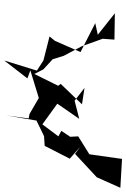

<svg xmlns="http://www.w3.org/2000/svg" viewBox="136 -680 599 911"><g transform="rotate(90 435.5 -224.5)"><path d="M309 -131 261 -175 245 -227 199 -314 164 -412 168 -468 43 -470 145 -389 90 -377 227 -307 174 -186 153 -160 267 -131 315 -100 267 55 352 -55 314 -69 451 -111 475 -188 440 -112 521 -65 542 -61 528 44 552 -98 626 -134 672 -137 733 -256 676 -306 710 -281 821 -384 871 -496 734 -504 712 -349 627 -296 629 -258 601 -216 627 -202 570 -126 472 -197 544 -301 458 -279 397 -326 475 -314 378 -213 387 -201 331 -88Z"/></g></svg>

Font: Charger Distortion
Style: 2It
Weight: 400
Designer: Jasper
Foundry: Cannot Into Space Fonts
Version: Version 0.98